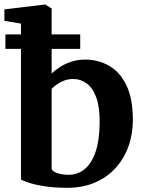

<svg xmlns="http://www.w3.org/2000/svg" viewBox="-20 -840 656 870"><path d="M0 -745.5V-797.5L183 -819.5H185L214 -801.5V-506.5Q230 -522.5 252.8 -537Q275.5 -551.5 304.2 -560.8Q333 -570 366 -570Q425 -570 474 -542.2Q523 -514.5 552.5 -454.2Q582 -394 582 -296.5Q582 -232 561.8 -176Q541.5 -120 503 -78Q464.5 -36 409.5 -12.5Q354.5 11 285.5 11Q225.5 11 180.5 3.8Q135.5 -3.5 108.5 -12.8Q81.5 -22 75 -27V-733ZM312 -482Q290 -482 271.2 -475Q252.5 -468 237.8 -457.5Q223 -447 214 -437.5V-73.5Q219.5 -62 241.8 -55Q264 -48 291.5 -48Q332.5 -48 363.8 -73.8Q395 -99.5 412.8 -151Q430.5 -202.5 431.5 -280.5Q432.5 -352.5 416.8 -396.8Q401 -441 373.5 -461.5Q346 -482 312 -482ZM4.5 -684H343.5V-618.5H4.5Z"/></svg>

Font: Merriweather Light 18pt
Style: Bold
Weight: 700
Version: Version 2.100